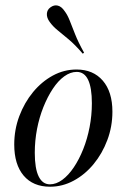

<svg xmlns="http://www.w3.org/2000/svg" viewBox="-20 -685 472 716"><path d="M166.9 11.3Q103.2 11.3 68.1 -30.2Q33.1 -71.8 33.1 -146Q33.1 -201.6 52 -252Q71 -302.4 103.2 -341.5Q135.5 -380.6 177 -403.2Q218.5 -425.8 265.3 -425.8Q327.4 -425.8 363.3 -384.3Q399.2 -342.7 399.2 -268.5Q399.2 -212.9 380.2 -162.5Q361.3 -112.1 329 -73Q296.8 -33.9 254.8 -11.3Q212.9 11.3 166.9 11.3ZM166.1 2.4Q189.5 2.4 212.5 -14.5Q235.5 -31.5 255.2 -60.9Q275 -90.3 290.3 -128.6Q305.6 -166.9 314.1 -210.9Q322.6 -254.8 322.6 -300Q322.6 -358.1 308.5 -387.5Q294.4 -416.9 266.1 -416.9Q242.7 -416.9 219.8 -400.4Q196.8 -383.9 177 -354Q157.3 -324.2 141.9 -285.9Q126.6 -247.6 118.1 -204Q109.7 -160.5 109.7 -115.3Q109.7 -56.5 124.2 -27Q138.7 2.4 166.1 2.4ZM288.7 -484.7Q259.7 -518.5 235.9 -538.3Q212.1 -558.1 194.4 -572.6Q176.6 -587.1 165.3 -603.2Q154 -618.5 154.8 -633.5Q155.6 -648.4 167.7 -657.3Q181.5 -667.7 195.6 -664.1Q209.7 -660.5 221 -643.5Q231.5 -629.8 239.9 -608.5Q248.4 -587.1 260.1 -557.3Q271.8 -527.4 293.5 -488.7Z"/></svg>

Font: Playfair 144pt
Style: Italic
Weight: 400
Italic angle: -15.6°
Designer: Claus Eggers Sørensen
Foundry: Claus Eggers Sørensen
Version: Version 2.001;gftools[0.9.30]